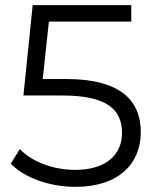

<svg xmlns="http://www.w3.org/2000/svg" viewBox="-20 -720 606 746"><path d="M273 6C444 6 527 -87 527 -206C527 -330 448 -413 236 -413H146L170 -636H490V-700H107L71 -349H221C397 -349 454 -294 454 -203C454 -118 391 -60 272 -60C183 -60 101 -94 57 -141L22 -84C75 -29 173 6 273 6Z"/></svg>

Font: Montserrat Z
Style: Regular
Weight: 400
Designer: Julieta Ulanovsky
Foundry: Julieta Ulanovsky
Version: Version 8.000